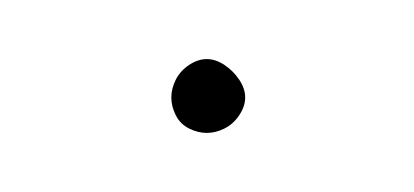

<svg xmlns="http://www.w3.org/2000/svg" viewBox="-20 -943 140 65"><path d="M38 -910Q38 -907 39.5 -904Q41 -901 44 -899.5Q47 -898 50 -898Q53 -898 56 -899.5Q59 -901 61 -904Q63 -907 63 -910Q63 -913 61 -916Q59 -919 56 -921Q53 -923 50 -923Q47 -923 44 -921Q41 -919 39.5 -916Q38 -913 38 -910Z"/></svg>

Font: Linefont Thin
Style: Regular
Weight: 100
Monospace: yes
Version: Version 3.002;gftools[0.9.33]